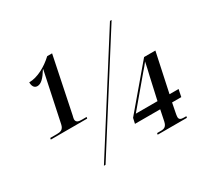

<svg xmlns="http://www.w3.org/2000/svg" viewBox="-148 -920 1181 1120"><g transform="rotate(-30 443.0 -359.5)"><path d="M61 -287H306L308 -297H276C255 -297 237 -300 237 -322C237 -328 240 -336 242 -346L319 -719H286C238 -674 175 -639 119 -639C119 -615 128 -596 150 -596C176 -596 199 -621 226 -665H228L158 -334C151 -301 132 -297 107 -297H63ZM253 0H264L717 -714H706ZM615 0H812L814 -10H798C777 -10 766 -15 766 -32C766 -40 768 -49 770 -60L782 -121H844L854 -170H793L849 -432H773L540 -157L532 -121H702L687 -48C680 -15 664 -10 641 -10H617ZM566 -170 726 -360C740 -375 753 -391 765 -407C759 -379 753 -349 745 -318L712 -170Z"/></g></svg>

Font: Noto Serif Display Condensed
Style: Bold Italic
Weight: 700
Width: 3
Italic angle: -12°
Designer: Monotype Design Team
Foundry: Monotype Imaging Inc.
Version: Version 2.009